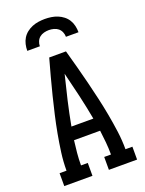

<svg xmlns="http://www.w3.org/2000/svg" viewBox="-174 -1037 848 1120"><g transform="rotate(-20 250.0 -477.5)"><path d="M24 0V-80H67Q67 -136 74.5 -191.5Q82 -247 92 -301.5Q102 -356 114.5 -410.5Q127 -465 140.5 -519.5Q154 -574 168.5 -627.5Q183 -681 198 -735H302Q317 -681 331.5 -627.5Q346 -574 359.5 -519.5Q373 -465 385.5 -410.5Q398 -356 408 -301.5Q418 -247 425.5 -191.5Q433 -136 433 -80H476V0H301V-80H343Q343 -118 339.5 -156Q336 -194 331 -232H169Q164 -194 160.5 -156Q157 -118 157 -80H199V0ZM182 -312H318Q304 -388 286.5 -464Q269 -540 250 -615Q231 -540 213.5 -464Q196 -388 182 -312ZM91 -815Q91 -835 95.5 -855Q100 -875 110.5 -892Q121 -909 137 -921.5Q153 -934 171.5 -941.5Q190 -949 210 -952Q230 -955 250 -955Q270 -955 290 -952Q310 -949 328.5 -941.5Q347 -934 363 -921.5Q379 -909 389.5 -892Q400 -875 404.5 -855Q409 -835 409 -815H331Q331 -830 325 -844.5Q319 -859 307.5 -868.5Q296 -878 280.5 -882Q265 -886 250 -886Q235 -886 219.5 -882Q204 -878 192.5 -868.5Q181 -859 175 -844.5Q169 -830 169 -815Z"/></g></svg>

Font: Iosevka Curly Slab Medium
Style: Regular
Weight: 500
Monospace: yes
Designer: Belleve Invis
Foundry: Belleve Invis
Version: Version 22.1.2; ttfautohint (v1.8.4)